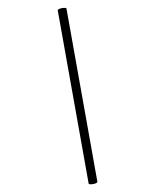

<svg xmlns="http://www.w3.org/2000/svg" viewBox="-220 -779 793 981"><g transform="rotate(-30 176.5 -288.0)"><path d="M45 142Q42 146 31.5 144Q21 142 10.5 136.5Q0 131 2 127L308 -719Q311 -722 320.5 -720.5Q330 -719 341 -713.5Q352 -708 351 -704Z"/></g></svg>

Font: Junicode Cond Light
Style: Regular
Weight: 300
Width: 3
Designer: Peter S. Baker
Version: Version 2.201